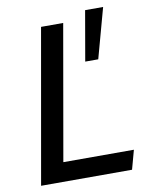

<svg xmlns="http://www.w3.org/2000/svg" viewBox="-85 -811 667 871"><g transform="rotate(-10 249.0 -375.0)"><path d="M33 0 158 -710H260L151 -88H476L452 0ZM328 -520 368 -750H451L388 -520Z"/></g></svg>

Font: Livvic Medium
Style: Italic
Weight: 500
Italic angle: -10°
Designer: Jacques Le Bailly, Baron von Fonthausen
Version: Version 1.001; ttfautohint (v1.8.2)